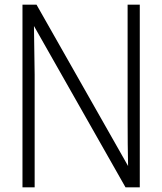

<svg xmlns="http://www.w3.org/2000/svg" viewBox="-20 -800 693 820"><path d="M577 0H516L125 -689L128 -481V0H76V-780H136L527 -91Q526 -134 525.5 -186Q525 -238 525 -299V-780H577Z"/></svg>

Font: Tanohe Sans Light
Style: Regular
Weight: 300
Designer: Village Type and Design LLC & Cristiano Sobral
Foundry: Cooper Hewitt Smithsonian Design Museum
Version: Version 1.00;September 29, 2021;FontCreator 13.0.0.2655 64-b